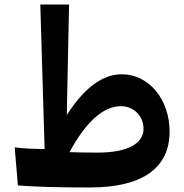

<svg xmlns="http://www.w3.org/2000/svg" viewBox="-20 -821 814 848"><path d="M376 7C617 7 729 -84 729 -240C729 -383 637 -493 518 -493C433 -493 353 -434 275 -313L285 -801H158L177 -163C131 -163 83 -165 45 -170L59 -2C134 4 232 7 376 7ZM287 -149C360 -284 437 -352 514 -352C574 -352 614 -305 614 -252C614 -190 549 -147 412 -147C360 -147 320 -148 287 -149Z"/></svg>

Font: Wafeq
Style: Bold
Weight: 700
Designer: Rasmus Andersson & Azza Alameddine
Foundry: Google & TypeTogether
Version: Version 3.000;FEAKit 1.0